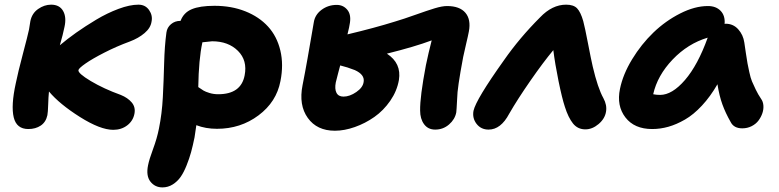

<svg xmlns="http://www.w3.org/2000/svg" viewBox="-20 -546 3357 827"><path d="M102.1 9.8Q51.3 9.8 39.1 -40.5Q26.9 -90.8 47.9 -187Q57.6 -234.9 78.6 -314Q99.6 -393.1 105 -418.9Q106 -424.3 110.8 -455.1Q117.7 -488.8 144.3 -507.3Q170.9 -525.9 200.2 -525.9Q236.3 -525.9 251.7 -499Q267.1 -472.2 257.8 -430.2Q251.5 -398.4 237.8 -351.1Q269.5 -377.9 308.1 -405.3Q346.7 -432.6 394.3 -461.2Q441.9 -489.7 490.5 -507.8Q539.1 -525.9 576.2 -525.9Q606 -525.9 622.1 -502.7Q638.2 -479.5 632.8 -453.1Q628.9 -425.8 602.8 -403.6Q576.7 -381.3 539.1 -367.2Q481.9 -346.2 429.4 -319.3Q377 -292.5 348.1 -272.2Q319.3 -252 317.9 -244.1Q314.9 -230.5 370.8 -197Q426.8 -163.6 500 -137.2Q530.3 -125 547.4 -104.7Q564.5 -84.5 559.1 -56.2Q553.2 -25.4 528.1 -6.1Q502.9 13.2 467.8 13.2Q412.1 13.2 324.2 -42.2Q236.3 -97.7 190.9 -151.9Q188.5 -128.4 187.5 -95.2Q186.5 -62 184.1 -49.8Q177.7 -20 155.5 -5.1Q133.3 9.8 102.1 9.8Z M679.7 261.2Q647.5 261.2 627.9 236.3Q608.4 211.4 617.7 166Q622.6 140.6 639.4 95.5Q656.2 50.3 664.6 7.8Q677.7 -56.2 681.4 -127.7Q685.1 -199.2 687 -273.9Q689 -348.6 696.8 -405.8Q699.7 -427.7 716.6 -441.9Q733.4 -456.1 756.8 -456.1H757.8Q771 -491.7 805.9 -506.3Q840.8 -521 903.8 -521Q977.1 -521 1036.6 -497.3Q1096.2 -473.6 1134.5 -431.6Q1172.9 -389.6 1187.5 -328.6Q1202.1 -267.6 1188 -196.8Q1170.9 -106.9 1093.5 -49.1Q1016.1 8.8 914.6 8.8Q865.7 8.8 825.7 -6.8Q823.7 8.8 817.9 45.9Q810.5 82 803 109.6Q795.4 137.2 783.4 167Q771.5 196.8 757.8 216.3Q744.1 235.8 723.9 248.5Q703.6 261.2 679.7 261.2ZM851.6 -362.8Q835.9 -290.5 834 -170.9Q848.1 -161.1 856.4 -156Q864.7 -150.9 882.3 -145.5Q899.9 -140.1 919.9 -140.1Q1018.1 -140.1 1033.7 -221.2Q1046.4 -285.6 1004.9 -326.9Q963.4 -368.2 893.6 -368.2Q887.7 -368.2 851.6 -363.8Z M1422.4 17.1Q1345.2 17.1 1305.7 -38.1Q1266.1 -93.3 1283.2 -179.2Q1293.9 -232.9 1304.9 -295.4Q1315.9 -357.9 1323.2 -400.9Q1330.6 -443.8 1331.5 -449.2Q1336.4 -482.4 1365 -503.7Q1393.6 -524.9 1430.2 -524.9Q1458 -524.9 1475.3 -504.6Q1492.7 -484.4 1487.3 -448.2Q1484.9 -430.2 1476.6 -397.9Q1593.8 -425.8 1681.2 -453.1Q1717.8 -463.9 1769 -482.2Q1820.3 -500.5 1852.5 -510.3Q1884.8 -520 1905.3 -520Q1960 -520 1984.6 -491Q2009.3 -461.9 1999.5 -410.2Q1996.6 -394 1987.8 -357.2Q1979 -320.3 1975.1 -300.8Q1949.2 -163.6 1949.2 -123Q1946.3 -66.4 1945.3 -62Q1939.5 -31.7 1914.1 -9.8Q1888.7 12.2 1854.5 12.2Q1823.7 12.2 1806.6 -11Q1789.6 -34.2 1789.6 -69.8Q1788.6 -128.9 1814.5 -265.1Q1825.2 -316.9 1839.4 -372.1Q1766.6 -344.7 1646.5 -314.9Q1710 -273.4 1698.2 -201.2Q1689.9 -153.8 1660.9 -111.8Q1631.8 -69.8 1592.5 -42.2Q1553.2 -14.6 1508.3 1.2Q1463.4 17.1 1422.4 17.1ZM1426.3 -190.9Q1420.9 -163.1 1429.2 -146.5Q1437.5 -129.9 1459.5 -129.9Q1486.3 -129.9 1514.9 -149.7Q1543.5 -169.4 1546.4 -193.8Q1551.3 -224.6 1508.3 -244.1Q1476.1 -256.8 1445.3 -264.2Q1444.3 -259.8 1436.5 -231Q1428.7 -202.1 1426.3 -190.9Z M2084.5 12.2Q2051.8 12.2 2032.7 -12.5Q2013.7 -37.1 2019.5 -68.8Q2030.3 -117.7 2150.4 -286.1Q2217.8 -382.8 2306.2 -471.2Q2358.4 -525.9 2418.5 -525.9Q2450.7 -525.9 2465.8 -510Q2481 -494.1 2492.2 -455.1Q2499.5 -427.7 2512.7 -358.9Q2525.9 -290 2533.2 -258.8Q2554.7 -167 2579.1 -123Q2595.2 -93.3 2590.3 -64.9Q2585.4 -34.7 2558.3 -11.7Q2531.2 11.2 2501.5 11.2Q2468.3 11.2 2448 -14.2Q2427.7 -39.6 2413.1 -85.9Q2400.9 -122.6 2385.7 -197Q2370.6 -271.5 2363.3 -330.1Q2319.8 -277.8 2264.4 -198Q2209 -118.2 2173.3 -56.2Q2137.2 12.2 2084.5 12.2Z M2789.1 9.8Q2712.4 9.8 2673.8 -40.3Q2635.3 -90.3 2650.4 -163.1Q2663.1 -225.6 2702.6 -290.5Q2742.2 -355.5 2794.4 -405.8Q2846.7 -456.1 2909.7 -488Q2972.7 -520 3029.3 -520Q3064 -520 3084 -499.3Q3104 -478.5 3101.1 -442.9L3105.5 -443.8Q3138.2 -443.8 3159.7 -419.9Q3181.2 -396 3186 -362.8Q3187.5 -352.1 3192.6 -317.9Q3197.8 -283.7 3199.7 -273.2Q3201.7 -262.7 3207.3 -236.3Q3212.9 -210 3219 -195.6Q3225.1 -181.2 3235.1 -160.4Q3245.1 -139.6 3258.3 -120.1Q3266.6 -108.9 3268.1 -92.3Q3269.5 -75.7 3263.9 -58.8Q3258.3 -42 3247.3 -27.1Q3236.3 -12.2 3217.8 -2.7Q3199.2 6.8 3177.2 6.8Q3141.1 6.8 3127.4 -20Q3105 -59.1 3091.6 -96.2Q3078.1 -133.3 3070.3 -183.1Q3039.6 -129.9 3003.4 -91.1Q2967.3 -52.2 2930.4 -31Q2893.6 -9.8 2858.9 0Q2824.2 9.8 2789.1 9.8ZM2823.2 -137.2Q2875 -137.2 2930.4 -201.4Q2985.8 -265.6 3028.3 -383.8Q2942.9 -358.4 2877.2 -289.6Q2811.5 -220.7 2793.5 -140.1Q2806.6 -137.2 2823.2 -137.2Z"/></svg>

Font: Shantell Sans Normal
Style: Bold Italic
Weight: 700
Italic angle: -11.31°
Designer: Stephen Nixon, Anya Danilova, Shantell Martin
Foundry: Arrow Type
Version: Version 1.006;[559af2be0]